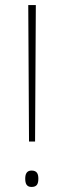

<svg xmlns="http://www.w3.org/2000/svg" viewBox="-20 -734 252 761"><path d="M119 -173 122 -714H92L95 -173ZM80 -26C80 -7 85 7 105 7C127 7 132 -6 132 -26C132 -44 127 -58 105 -58C85 -58 80 -43 80 -26Z"/></svg>

Font: Noto Sans Hebrew SemiCondensed Thin
Style: Regular
Weight: 100
Width: 4
Designer: Monotype Design Team
Foundry: Monotype Imaging Inc.
Version: Version 2.004